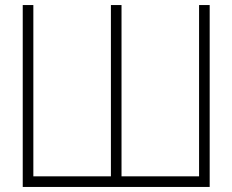

<svg xmlns="http://www.w3.org/2000/svg" viewBox="-20 -740 920 760"><path d="M70 0H810V-720H768V-42H461V-720H419V-42H112V-720H70Z"/></svg>

Font: Hauora ExtraLight
Style: Regular
Weight: 200
Designer: Mikhail Sharanda
Foundry: WCYS & Co.
Version: Version 1.010